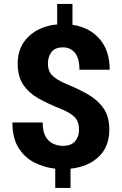

<svg xmlns="http://www.w3.org/2000/svg" viewBox="-20 -843 617 969"><path d="M378.9 -187.5Q378.9 -228 357.9 -250.7Q336.9 -273.4 286.1 -293.9Q221.7 -319.3 172.9 -347.2Q124 -375 96.7 -416.3Q69.3 -457.5 69.3 -522.5Q69.3 -606 124.3 -658.7Q179.2 -711.4 268.6 -719.7V-823.2H345.7V-717.8Q431.2 -705.6 482.4 -646.7Q533.7 -587.9 533.7 -491.2H380.9Q380.9 -549.3 357.9 -576.7Q335 -604 298.3 -604Q257.8 -604 239.7 -580.1Q221.7 -556.2 221.7 -522Q221.7 -486.3 241.7 -464.1Q261.7 -441.9 315.4 -418.9Q378.9 -393.1 427.5 -364.5Q476.1 -335.9 503.9 -294.4Q531.7 -252.9 531.7 -188.5Q531.7 -102.5 478 -51.8Q424.3 -1 335.9 8.3V105.5H258.8V8.3Q203.6 2.4 154.1 -22.5Q104.5 -47.4 73.5 -96.7Q42.5 -146 42.5 -225.1H195.3Q195.3 -179.7 210 -154.1Q224.6 -128.4 248 -117.7Q271.5 -106.9 297.4 -106.9Q338.9 -106.9 358.9 -130.1Q378.9 -153.3 378.9 -187.5Z"/></svg>

Font: Vazirmatn FD ExtraBold
Style: Regular
Weight: 800
Designer: Saber Rastikerdar
Foundry: Saber Rastikerdar
Version: Version 33.003